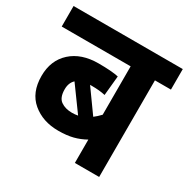

<svg xmlns="http://www.w3.org/2000/svg" viewBox="-144 -753 868 883"><g transform="rotate(30 290.0 -311.0)"><path d="M580 -513H495V0H366V-124Q336 -107 303 -98.5Q270 -90 225 -90Q143 -90 88 -136Q33 -182 33 -270Q33 -353 87 -402Q141 -451 232 -451Q302 -451 338 -443L328 -339Q297 -346 257 -346Q252 -346 247 -346L333 -226Q349 -238 366 -256V-513H0V-622H580ZM156 -270Q156 -226 179.5 -209.5Q203 -193 239 -193Q255 -193 270 -196L177 -324Q156 -305 156 -270Z"/></g></svg>

Font: Noto Sans Devanagari UI SemiCondensed
Style: Bold
Weight: 700
Width: 4
Designer: Jelle Bosma - Monotype Design Team
Foundry: Monotype Imaging Inc.
Version: Version 2.004; ttfautohint (v1.8.4.7-5d5b)